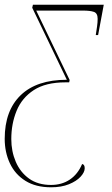

<svg xmlns="http://www.w3.org/2000/svg" viewBox="-26 -556 477 816"><path d="M191 240Q126 240 82 212.5Q38 185 16 138Q-6 91 -6 34Q-6 -86 62 -151.5Q130 -217 258 -217L111 -523L114 -536H415L391 -407H381Q384 -427 386.5 -443.5Q389 -460 389 -476Q389 -500 373 -505.5Q357 -511 327 -511H128L270 -216L268 -206H252Q168 -206 117.5 -173Q67 -140 44.5 -85Q22 -30 22 35Q22 87 41 131.5Q60 176 97.5 203Q135 230 191 230Q237 230 271 207Q305 184 323 141Q334 143 334 159Q334 176 316.5 195Q299 214 267 227Q235 240 191 240Z"/></svg>

Font: Noto Serif Display SemiCondensed Thin
Style: Italic
Weight: 100
Width: 4
Italic angle: -12°
Designer: Monotype Design Team
Foundry: Monotype Imaging Inc.
Version: Version 2.009